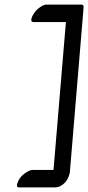

<svg xmlns="http://www.w3.org/2000/svg" viewBox="-20 -778 384 836"><path d="M118 -701Q121 -710 130 -723Q139 -736 155 -747Q171 -758 182 -758H334Q345 -758 344 -746L284 -26Q275 14 245 31Q233 38 218 38H64Q49 38 56 19Q64 -6 86.5 -22Q109 -38 120 -38H213L267 -682H126Q112 -682 118 -701Z"/></svg>

Font: Kavivanar
Style: Regular
Weight: 400
Designer: Tharique Azeez
Foundry: Tharique Azeez
Version: Version 1.88